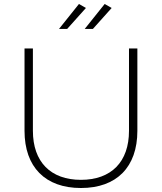

<svg xmlns="http://www.w3.org/2000/svg" viewBox="-20 -942 812 963"><path d="M376 -922 276 -797H317L411 -902ZM505 -922 405 -797H446L540 -902ZM145 -286V-699H103V-286C103 -104 207 1 386 1C565 1 669 -104 669 -286V-699H627V-286C627 -130 538 -40 386 -40C234 -40 145 -130 145 -286Z"/></svg>

Font: Montserrat ExtraLight
Style: Regular
Weight: 250
Designer: Julieta Ulanovsky
Foundry: Julieta Ulanovsky
Version: Version 4.000